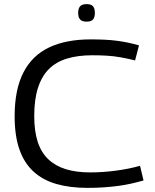

<svg xmlns="http://www.w3.org/2000/svg" viewBox="-20 -901 752 931"><path d="M51 -337Q51 -467 93.5 -549.5Q136 -632 218 -671Q300 -710 420 -710Q457 -710 487.5 -708.5Q518 -707 545.5 -703.5Q573 -700 599.5 -694.5Q626 -689 654 -681L635 -608Q599 -617 565.5 -623Q532 -629 498 -631Q464 -633 427 -633Q358 -633 305 -617Q252 -601 217 -566Q182 -531 164 -474.5Q146 -418 146 -338Q146 -265 163 -213Q180 -161 214.5 -128.5Q249 -96 299.5 -80.5Q350 -65 417 -65Q478 -65 542 -73.5Q606 -82 659 -97L676 -26Q648 -18 617.5 -11Q587 -4 553 0.5Q519 5 482 7.5Q445 10 404 10Q319 10 253 -9Q187 -28 142 -69.5Q97 -111 74 -177Q51 -243 51 -337ZM400 -796Q378 -796 368.5 -806.5Q359 -817 359 -838Q359 -860 368.5 -870.5Q378 -881 400 -881Q422 -881 431 -870.5Q440 -860 440 -838Q440 -817 431 -806.5Q422 -796 400 -796Z"/></svg>

Font: Georama SemiExpanded
Style: Regular
Weight: 400
Width: 6
Designer: Jean-Baptiste Levee
Foundry: Production Type
Version: Version 1.001